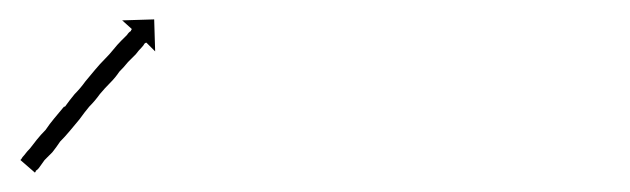

<svg xmlns="http://www.w3.org/2000/svg" viewBox="-20 -167 650 198"><path d="M2 -3Q3 -5 5 -7Q8 -11 11 -14Q14 -18 18 -23Q22 -28 27 -33Q31 -39 36 -45Q41 -51 46 -57H47Q52 -64 57 -70Q63 -76 68 -83Q73 -89 78 -95Q83 -101 88 -106Q93 -111 97 -116Q101 -121 105 -125Q108 -128 111 -131Q113 -134 115 -135Q115 -136 116 -137L106 -146L139 -147L140 -114L131 -123Q130 -123 129 -122Q128 -120 126 -118Q123 -115 120 -111Q116 -107 112 -103Q108 -98 103 -93Q99 -87 94 -82Q88 -76 83 -70Q78 -63 72 -57Q67 -51 62 -44Q57 -38 52 -32Q47 -26 42 -21Q38 -15 34 -10Q30 -6 26 -2Q23 2 21 5Q19 8 17 9Q17 10 16 11L1 -2Q1 -2 2 -3Z"/></svg>

Font: FRB American Cursive Just Arrows Light
Style: Italic
Weight: 300
Italic angle: -25°
Version: Version 2.0;Modular Font Editor K font №1